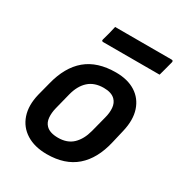

<svg xmlns="http://www.w3.org/2000/svg" viewBox="-178 -879 956 1016"><g transform="rotate(30 300.0 -371.0)"><path d="M356 -547Q428 -547 476 -516.5Q524 -486 542.5 -430Q561 -374 543 -298L524 -217Q498 -105 431 -47Q364 11 254 11Q179 11 128.5 -20.5Q78 -52 59 -108.5Q40 -165 58 -239L79 -320Q107 -433 175 -490Q243 -547 356 -547ZM341 -444Q284 -444 249 -412.5Q214 -381 199 -322L174 -223Q166 -191 168.5 -163Q171 -135 188 -118Q211 -94 262 -94Q318 -94 351.5 -126Q385 -158 400 -215L425 -312Q434 -345 431.5 -374Q429 -403 411 -421Q388 -444 341 -444ZM231 -753H576Q587 -753 585 -742Q579 -718 573 -696.5Q567 -675 561 -652H217Q205 -652 208 -663Q215 -687 220.5 -708.5Q226 -730 231 -753Z"/></g></svg>

Font: Recursive Sn Lnr St SmB
Style: Italic
Weight: 600
Italic angle: -15°
Version: Version 1.079;hotconv 1.0.112;makeotfexe 2.5.65598; ttfautoh